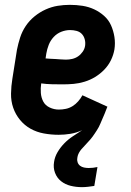

<svg xmlns="http://www.w3.org/2000/svg" viewBox="-20 -548 540 792"><path d="M318 224Q294 224 271.5 218.5Q249 213 232 199.5Q215 186 207 165Q199 144 203 120Q206 99 217.5 79.5Q229 60 245 43.5Q261 27 280 14.5Q299 2 319 -11Q295 0 270.5 4Q246 8 222 8Q191 8 161 2.5Q131 -3 106 -17Q81 -31 62.5 -53.5Q44 -76 34.5 -103.5Q25 -131 25.5 -162Q26 -193 31 -223L50 -343Q55 -368 63 -393Q71 -418 86 -440.5Q101 -463 122.5 -480.5Q144 -498 168.5 -509Q193 -520 218 -524Q243 -528 268 -528Q295 -528 320.5 -524Q346 -520 368.5 -509.5Q391 -499 409.5 -482.5Q428 -466 438 -443.5Q448 -421 452 -395.5Q456 -370 452 -344Q448 -321 437.5 -299.5Q427 -278 410 -260.5Q393 -243 372.5 -230.5Q352 -218 329 -211Q306 -204 284 -202Q262 -200 239 -200Q217 -200 194.5 -200.5Q172 -201 150 -204Q147 -184 148.5 -164.5Q150 -145 158.5 -129Q167 -113 185 -104.5Q203 -96 223 -96Q237 -96 251.5 -99Q266 -102 279 -110Q292 -118 302.5 -130Q313 -142 320 -155L423 -108Q416 -91 415.5 -89Q415 -87 412 -80Q409 -73 406 -66Q403 -59 400 -52Q397 -45 394 -38Q391 -31 387.5 -24Q384 -17 379.5 -10.5Q375 -4 371 2.5Q367 9 362 15.5Q357 22 352 28Q347 34 341.5 39.5Q336 45 331 51Q326 57 320.5 62.5Q315 68 310.5 74.5Q306 81 303 88Q300 95 299 103Q297 112 300 121Q303 130 310 135.5Q317 141 326.5 143Q336 145 346 145Q355 145 364 144Q373 143 382 141L369 219Q356 221 343 222.5Q330 224 318 224ZM252 -302Q265 -302 278 -305Q291 -308 302 -315.5Q313 -323 321 -334.5Q329 -346 331 -359Q333 -373 329.5 -386Q326 -399 317.5 -408Q309 -417 296 -420.5Q283 -424 269 -424Q251 -424 233 -417Q215 -410 201.5 -395.5Q188 -381 181 -363Q174 -345 171 -327L168 -307Q178 -306 188.5 -305.5Q199 -305 209.5 -304.5Q220 -304 230.5 -303Q241 -302 252 -302Z"/></svg>

Font: Iosevka Curly Extrabold
Style: Italic
Weight: 800
Italic angle: -9°
Monospace: yes
Designer: Belleve Invis
Foundry: Belleve Invis
Version: Version 22.1.2; ttfautohint (v1.8.4)